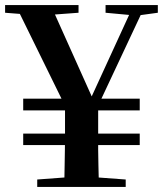

<svg xmlns="http://www.w3.org/2000/svg" viewBox="-25 -733 639 753"><path d="M338 -272 253 -271 36 -713H174L345 -332H325L331 -347L499 -713H545ZM123 -673 -5 -683V-713H283V-683L148 -673ZM269 -40H319L468 -29V0H121V-29ZM230 -204V-331H360V-204Q360 -173 360 -146Q360 -119 361 -85.5Q362 -52 363 0H227Q228 -52 228.5 -85.5Q229 -119 229.5 -146Q230 -173 230 -204ZM497 -673 389 -683V-713H594V-683L521 -673ZM66 -164V-209H523V-164ZM66 -300V-346H523V-300Z"/></svg>

Font: Noto Serif TC
Style: Bold
Weight: 700
Designer: Ryoko NISHIZUKA 西塚涼子 (kana & ideographs); Frank Grießhammer (Latin, Greek & Cyrillic); Wenlong ZHANG 张文龙 (bopomofo); San
Foundry: Adobe
Version: Version 2.002-H1;hotconv 1.1.0;makeotfexe 2.6.0